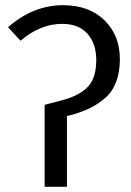

<svg xmlns="http://www.w3.org/2000/svg" viewBox="-20 -720 505 740"><path d="M152 0V-316L224 -335Q287 -352 319 -386Q351 -420 351 -488Q351 -552 317 -590Q283 -628 220 -628Q135 -628 59 -563L11 -615Q108 -700 223 -700Q323 -700 382.5 -642Q442 -584 442 -492Q442 -442 427.5 -404Q413 -366 385.5 -342.5Q358 -319 330 -305Q302 -291 263 -279L238 -273V0Z"/></svg>

Font: FiraGO Book
Style: Regular
Weight: 350
Designer: bBox Type
Foundry: bBox Type GmbH
Version: Version 1.001;PS 001.001;hotconv 1.0.88;makeotf.lib2.5.64775